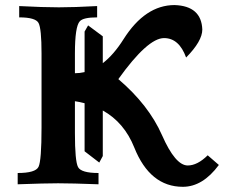

<svg xmlns="http://www.w3.org/2000/svg" viewBox="-20 -717 920 747"><path d="M691.4 9.8Q563.5 9.8 502.4 -143.1Q463.4 -240.7 379.9 -287.1V-109.9L366.2 -84.5L309.1 -128.4V-315.4Q291 -320.3 271.5 -323.2V-199.2Q271.5 -89.8 283.7 -66.9Q295.9 -43.9 363.3 -43.9V0Q259.3 -3.9 206.1 -3.9Q154.8 -3.9 48.8 0V-43.9Q118.2 -43.9 129.9 -67.9Q141.6 -91.8 141.6 -220.7V-508.8Q141.6 -606 129.9 -627.7Q118.2 -649.4 54.7 -649.4V-693.4Q148.4 -688.5 209 -688.5Q268.6 -688.5 357.9 -693.4V-649.4Q304.2 -649.4 290.5 -634.3Q271.5 -613.8 271.5 -509.3V-432.1Q290.5 -432.1 309.1 -436.5V-594.2L322.8 -618.2L379.9 -575.7V-471.2Q422.9 -504.4 460.9 -564.9Q544.9 -697.3 659.2 -697.3Q763.7 -693.8 767.1 -602.1Q767.1 -557.1 704.1 -493.2Q676.8 -568.8 618.2 -568.8Q554.7 -568.8 440.4 -409.2Q558.6 -308.6 610.4 -190.9Q662.1 -73.2 710.4 -73.2Q748 -73.2 788.1 -112.8L831.5 -75.2Q768.6 9.8 691.4 9.8Z"/></svg>

Font: Kelvinch
Style: Bold
Weight: 700
Designer: Paul James Miller
Foundry: High-Logic / Made with FontCreator
Version: Version 3.501;March 28, 2021;FontCreator 13.0.0.2683 64-bit